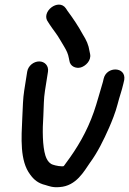

<svg xmlns="http://www.w3.org/2000/svg" viewBox="-20 -761 553 822"><path d="M365.8 -529.5 363.6 -540C358.8 -570.9 350.3 -588.1 333.8 -614.8C315.5 -649 291.2 -684.6 268.5 -715.2L262.3 -724.8C231.1 -771 152.4 -709.6 186 -666.5L191.8 -657.4C206.5 -634.5 224.3 -614.1 237.6 -590.2L254.4 -562C265 -544.1 271.4 -531.3 274.9 -511.8L277 -501.5C280.1 -476.8 304.8 -466.4 325.8 -472.2C346 -477.9 371.5 -501.6 365.8 -529.5ZM96.4 -454 83.6 -373C81 -356 79.2 -338 78.3 -319.2L75.4 -256.2C71.5 -171 64.2 -72.3 109.5 -13.2C124.6 7.6 142.7 23.9 175 31.3C189.7 35.7 206.3 42.9 235.8 39.9C306.7 35.2 340.1 -28.4 364.8 -63.7C397.7 -108.3 424 -162.1 446.5 -213.1C458.2 -239.4 475.2 -281.9 483.4 -314.7C491.9 -348.5 500.8 -370.5 508.3 -403.2L511.5 -417.2C511.6 -417.6 511.8 -418.4 511.9 -419C520.9 -476.1 436.3 -479 423.7 -423.8L420.7 -410.8C407.4 -367.3 395.4 -320.9 381.7 -281.7C352.1 -197 310.5 -127.1 262.3 -62.7C251.1 -47.7 254.8 -49 244.7 -49C228.2 -49 203.8 -55.7 199.3 -59C198.4 -59.7 197.6 -60.3 196.7 -60.9C187.4 -66.5 179.2 -79.7 174.5 -94.6C161.9 -134.8 161.2 -203.5 165.6 -265.4C167.8 -308.9 166.8 -335.9 172.6 -373L185.4 -454C189.4 -479.3 171.3 -498 147.8 -498C124.3 -498 100.4 -479.4 96.4 -454Z"/></svg>

Font: Just Breathe
Style: BdObl3
Weight: 400
Foundry: Cannot Into Space Fonts
Version: Version 0.72